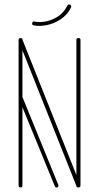

<svg xmlns="http://www.w3.org/2000/svg" viewBox="-20 -827 436 847"><path d="M237 -12Q238 -11 238 -9Q238 0 230 0Q224 0 222 -5L79 -354V-9Q79 0 71 0Q62 0 62 -9V-651Q62 -659 71 -659Q80 -659 79 -652L317 -55V-651Q317 -659 326 -659Q335 -659 335 -651V-9Q335 0 326 0Q317 0 317 -7L79 -605V-399ZM277 -802Q280 -809 287 -807Q296 -805 294 -796V-795Q277 -761 247 -741.5Q217 -722 185 -716Q153 -710 129 -715Q120 -717 122 -725Q124 -734 132 -732Q154 -727 182.5 -732.5Q211 -738 236.5 -755Q262 -772 277 -802Z"/></svg>

Font: Libertine Sup Thin
Style: Regular
Weight: 100
Designer: Bastien Sozeau
Foundry: NBR — Bastien Sozeau
Version: Version 2.003; ttfautohint (v1.8.4.7-5d5b);gftools[0.9.33]